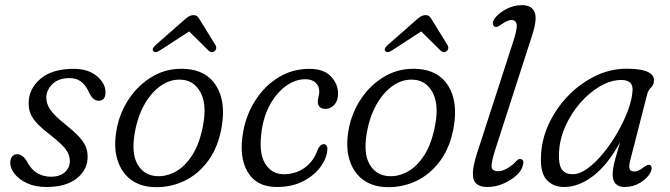

<svg xmlns="http://www.w3.org/2000/svg" viewBox="-20 -738 2677 767"><path d="M184 -32Q218 -32 238.5 -49.8Q259 -67.5 259 -95Q259 -117 245 -138.2Q231 -159.5 186.5 -194.5Q152 -221 132 -241.2Q112 -261.5 103.2 -280.8Q94.5 -300 94.5 -325Q94 -381.5 140.5 -422.2Q187 -463 274 -463Q332.5 -463 367 -434Q401.5 -405 401.5 -369Q401.5 -335.5 373 -335.5Q363 -335.5 354 -342.8Q345 -350 336.5 -367Q324 -395.5 305.5 -410.8Q287 -426 257.5 -426Q214 -426 189.5 -402.2Q165 -378.5 165 -347Q165 -324.5 180 -301.2Q195 -278 237.5 -244Q275 -214 294.8 -192.8Q314.5 -171.5 322.2 -153Q330 -134.5 330 -113Q331 -61.5 287.8 -26.2Q244.5 9 165.5 9Q121 9 88.5 -6Q56 -21 38.5 -43.2Q21 -65.5 21 -88Q21 -104 28.8 -113Q36.5 -122 48 -122Q71 -122 88.5 -91.5Q105 -60 129.5 -46Q154 -32 184 -32Z M722.5 -462.5Q805 -457 843.5 -395.5Q882 -334 866.5 -237Q853.5 -153 812.2 -96.5Q771 -40 712 -13.2Q653 13.5 587 9Q535.5 5.5 499.5 -23Q463.5 -51.5 448.5 -101.5Q433.5 -151.5 445.5 -219Q457.5 -287 496 -344.2Q534.5 -401.5 592.8 -434.5Q651 -467.5 722.5 -462.5ZM604.5 -34.5Q642.5 -31.5 680.8 -52Q719 -72.5 749 -119.8Q779 -167 792.5 -245Q806 -324 780.5 -370Q755 -416 706.5 -419.5Q663.5 -423 625 -397.2Q586.5 -371.5 558.2 -322.8Q530 -274 518.5 -208Q504 -126 529.2 -82Q554.5 -38 604.5 -34.5ZM618 -536Q601 -525 593 -533Q584.5 -541.5 600 -556.5L715.5 -658Q726 -667.5 734.5 -672.5Q743 -677.5 753 -677.5Q762.5 -677.5 768.2 -672.5Q774 -667.5 779 -658L841.5 -556.5Q845 -549 843.2 -542.8Q841.5 -536.5 836.5 -533Q824 -525 813 -536L735.5 -612.5Z M1200 -421.5Q1160 -421.5 1123.2 -395.2Q1086.5 -369 1060.2 -322.8Q1034 -276.5 1025.5 -217Q1012.5 -127.5 1039 -84.8Q1065.5 -42 1114 -42Q1161 -42 1197.2 -68Q1233.5 -94 1249.5 -141Q1259 -162 1273.5 -162Q1280.5 -162 1284.8 -155.8Q1289 -149.5 1287.5 -138.5Q1285.5 -106.5 1261 -72.2Q1236.5 -38 1192 -14.5Q1147.5 9 1085 9Q1004.5 9 968.8 -52Q933 -113 952 -214.5Q965 -283.5 1001.8 -339.8Q1038.5 -396 1093.5 -429.5Q1148.5 -463 1216.5 -463Q1273.5 -463 1302.2 -432.5Q1331 -402 1330.5 -362.5Q1330 -334.5 1315 -318.8Q1300 -303 1279.5 -303Q1265.5 -303 1257.2 -311Q1249 -319 1249.5 -332Q1249.5 -340 1252.2 -350.5Q1255 -361 1255.5 -372Q1255.5 -394 1240.8 -407.8Q1226 -421.5 1200 -421.5Z M1649.5 -462.5Q1732 -457 1770.5 -395.5Q1809 -334 1793.5 -237Q1780.5 -153 1739.2 -96.5Q1698 -40 1639 -13.2Q1580 13.5 1514 9Q1462.5 5.5 1426.5 -23Q1390.5 -51.5 1375.5 -101.5Q1360.5 -151.5 1372.5 -219Q1384.5 -287 1423 -344.2Q1461.5 -401.5 1519.8 -434.5Q1578 -467.5 1649.5 -462.5ZM1531.5 -34.5Q1569.5 -31.5 1607.8 -52Q1646 -72.5 1676 -119.8Q1706 -167 1719.5 -245Q1733 -324 1707.5 -370Q1682 -416 1633.5 -419.5Q1590.5 -423 1552 -397.2Q1513.5 -371.5 1485.2 -322.8Q1457 -274 1445.5 -208Q1431 -126 1456.2 -82Q1481.5 -38 1531.5 -34.5ZM1545 -536Q1528 -525 1520 -533Q1511.5 -541.5 1527 -556.5L1642.5 -658Q1653 -667.5 1661.5 -672.5Q1670 -677.5 1680 -677.5Q1689.5 -677.5 1695.2 -672.5Q1701 -667.5 1706 -658L1768.5 -556.5Q1772 -549 1770.2 -542.8Q1768.5 -536.5 1763.5 -533Q1751 -525 1740 -536L1662.5 -612.5Z M2106 -597.5 1958.5 -140.5Q1942 -88.5 1944 -71.2Q1946 -54 1970 -54Q1988 -54 2009.8 -67.5Q2031.5 -81 2044.5 -96.5Q2052.5 -105 2061 -102.5Q2075 -98.5 2069 -79Q2065.5 -58.5 2043.8 -38.2Q2022 -18 1990.8 -4.5Q1959.5 9 1927.5 9Q1880.5 9 1871.5 -22.8Q1862.5 -54.5 1886.5 -128.5L2028.5 -566.5Q2047 -622.5 2044 -640.2Q2041 -658 2023 -658Q2008 -658 1983.5 -641Q1976.5 -636 1969.2 -632.2Q1962 -628.5 1955.5 -632Q1950.5 -634.5 1949 -643Q1947.5 -651.5 1955 -662.5Q1968 -682.5 1999.2 -700Q2030.5 -717.5 2065 -717.5Q2103 -717.5 2115.2 -690.8Q2127.5 -664 2106 -597.5Z M2497.5 -97Q2492 -76.5 2494.8 -64.8Q2497.5 -53 2513.5 -53Q2523.5 -53 2532.5 -57.8Q2541.5 -62.5 2551.5 -70Q2569 -83 2576.5 -79Q2589 -71.5 2578.5 -49Q2567.5 -27 2539 -9Q2510.5 9 2475.5 9Q2453 9 2440.2 -3Q2427.5 -15 2427.5 -41Q2427.5 -53 2429.8 -67.2Q2432 -81.5 2438.5 -105.2Q2445 -129 2457 -170Q2408.5 -80.5 2350.5 -35.8Q2292.5 9 2233.5 9Q2190.5 9 2164.5 -18.8Q2138.5 -46.5 2141 -110Q2142.5 -177.5 2171.2 -240.5Q2200 -303.5 2248.2 -353.8Q2296.5 -404 2357 -433.8Q2417.5 -463.5 2483 -463.5Q2594.5 -463.5 2592.5 -415.5Q2591.5 -398.5 2580.5 -388Q2569.5 -377.5 2565.5 -362ZM2213 -124Q2211.5 -77 2225.8 -59.5Q2240 -42 2267.5 -42Q2295.5 -42 2327.8 -65.5Q2360 -89 2391.2 -127.5Q2422.5 -166 2448.2 -211.2Q2474 -256.5 2490 -300.8Q2506 -345 2507 -379.5Q2508 -418.5 2462 -418.5Q2420 -418.5 2376.8 -393.2Q2333.5 -368 2297 -325.8Q2260.5 -283.5 2237.5 -231Q2214.5 -178.5 2213 -124Z"/></svg>

Font: Fraunces 9pt SuperSoft Light
Style: Italic
Weight: 300
Italic angle: -16°
Version: Version 1.000;[b76b70a41]